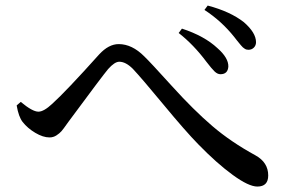

<svg xmlns="http://www.w3.org/2000/svg" viewBox="-20 -730 1040 691"><path d="M773.4 -462.9Q762.7 -462.9 752.4 -472.7Q742.2 -482.4 722.7 -507.8Q676.8 -569.3 623 -611.3L634.8 -627Q715.8 -600.6 762.7 -556.6Q802.7 -521.5 801.8 -490.2Q799.8 -462.9 773.4 -462.9ZM874 -550.8Q870.1 -550.8 866.7 -551.8Q863.3 -552.7 859.9 -555.2Q856.4 -557.6 854 -559.6Q851.6 -561.5 847.2 -566.9Q842.8 -572.3 840.3 -575.2Q837.9 -578.1 832 -585.4Q826.2 -592.8 823.2 -596.7Q777.3 -654.3 715.8 -694.3L727.5 -710Q808.6 -688.5 857.4 -650.4Q901.4 -612.3 901.4 -578.1Q901.4 -566.4 893.6 -558.6Q885.7 -550.8 874 -550.8ZM61.5 -291Q46.9 -309.6 40 -350.6L54.7 -363.3Q96.7 -328.1 118.2 -328.1Q137.7 -328.1 168 -356.4Q217.8 -401.4 336.9 -534.2Q371.1 -571.3 407.2 -571.3Q455.1 -571.3 499 -527.3Q520.5 -506.8 598.6 -420.4Q676.8 -334 744.1 -276.4Q811.5 -218.8 899.4 -170.9Q945.3 -145.5 945.3 -98.6Q945.3 -58.6 906.2 -58.6Q875 -58.6 817.4 -100.6Q759.8 -142.6 693.4 -210.9Q647.5 -257.8 568.4 -353.5Q489.3 -449.2 458 -482.4Q432.6 -507.8 409.2 -507.8Q392.6 -507.8 369.1 -481.4Q348.6 -457 226.6 -292Q224.6 -290 221.7 -285.2Q208 -265.6 201.2 -257.8Q194.3 -250 183.1 -242.7Q171.9 -235.4 158.2 -235.4Q134.8 -235.4 106.9 -252Q79.1 -268.6 61.5 -291Z"/></svg>

Font: GenYoMin TW TTF Medium
Style: Regular
Weight: 500
Version: Version 1.300